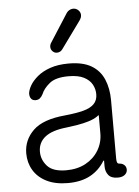

<svg xmlns="http://www.w3.org/2000/svg" viewBox="-55 -821 636 879"><g transform="rotate(-5 263.0 -381.5)"><path d="M222 15Q164 15 124 -5Q84 -25 63.5 -59.5Q43 -94 43 -137Q43 -198 88 -242Q133 -286 237 -295Q286 -300 319 -308.5Q352 -317 369 -334Q386 -351 386 -379Q386 -403 374.5 -424Q363 -445 337 -458.5Q311 -472 266 -472Q207 -472 179 -449Q151 -426 141 -401Q135 -389 127 -382.5Q119 -376 107 -376Q94 -376 87 -384.5Q80 -393 80 -408Q81 -424 92.5 -444.5Q104 -465 127.5 -485Q151 -505 187 -517.5Q223 -530 272 -530Q337 -530 376 -507Q415 -484 433 -442Q451 -400 451 -345V-77Q451 -64 454 -58.5Q457 -53 466 -53Q478 -52 486.5 -44Q495 -36 495 -23Q495 -9 483.5 0.5Q472 10 451 10Q421 10 408 -6.5Q395 -23 395 -46V-73H392Q366 -30 324 -7.5Q282 15 222 15ZM219 -44Q270 -44 308 -64.5Q346 -85 367.5 -120.5Q389 -156 389 -199V-280Q389 -282 387.5 -282Q386 -282 382 -278Q365 -266 340.5 -258.5Q316 -251 289 -246.5Q262 -242 237 -239Q170 -232 138 -206.5Q106 -181 106 -139Q106 -102 132 -73Q158 -44 219 -44ZM223 -584Q212 -584 203.5 -592.5Q195 -601 195 -613Q195 -623 201 -632L283 -760Q290 -771 301.5 -775.5Q313 -780 324 -777Q334 -774 341 -765.5Q348 -757 348 -746Q348 -740 345.5 -733.5Q343 -727 337 -719L250 -599Q240 -584 223 -584Z"/></g></svg>

Font: National Park Light
Style: Regular
Weight: 300
Designer: Andrea Herstowski, Ben Hoepner
Version: Version 1.009